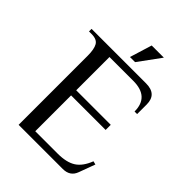

<svg xmlns="http://www.w3.org/2000/svg" viewBox="-235 -945 1061 1061"><g transform="rotate(45 295.0 -415.0)"><path d="M106 -540Q106 -591 92 -615.5Q78 -640 36 -640H16V-660H442Q527 -660 527 -580V-505H507Q507 -620 382 -620H196V-360H466V-320H196V-40H371Q440 -40 479 -65Q518 -90 541 -150L561 -145L526 -50Q508 0 451 0H106ZM316 -830H411L316 -700H276Z"/></g></svg>

Font: El Messiri
Style: Regular
Weight: 400
Designer: Mohamed Gaber
Foundry: Kief Type Foundry
Version: Version 2.006